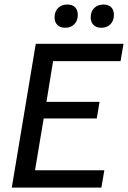

<svg xmlns="http://www.w3.org/2000/svg" viewBox="-20 -848 578 868"><path d="M33.3 0 141.7 -650H538.3L525 -571.7H220L190 -387.5H430L417.5 -312.5H177.5L138.3 -78.3H451.7L438.3 0ZM275 -722.5Q251.7 -722.5 239.2 -735.4Q226.7 -748.3 226.7 -769.2Q226.7 -795.8 242.5 -811.7Q258.3 -827.5 284.2 -827.5Q307.5 -827.5 319.6 -815Q331.7 -802.5 331.7 -780.8Q331.7 -755 316.2 -738.8Q300.8 -722.5 275 -722.5ZM438.3 -722.5Q415 -722.5 402.5 -735.4Q390 -748.3 390 -769.2Q390 -795.8 405.8 -811.7Q421.7 -827.5 447.5 -827.5Q470.8 -827.5 482.9 -815Q495 -802.5 495 -780.8Q495 -755 479.6 -738.8Q464.2 -722.5 438.3 -722.5Z"/></svg>

Font: Familjen Grotesk GF
Style: Italic
Weight: 400
Designer: Anders Wikstroem, Jonas Baeckman, Matilda Gysing, Kristian Moeller
Foundry: Familjen STHML AB
Version: Version 2.000; Beta; Release 4; Build 6